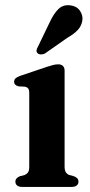

<svg xmlns="http://www.w3.org/2000/svg" viewBox="-20 -735 355 755"><path d="M234 -458V-80Q234 -65 238.8 -57.8Q243.5 -50.5 252 -47L270.5 -42Q279 -39 283.8 -33.8Q288.5 -28.5 288.5 -20.5Q288.5 -11 281.5 -5.5Q274.5 0 262 0H66.5Q54.5 0 47.5 -5.5Q40.5 -11 40.5 -20.5Q40.5 -28 45 -33.2Q49.5 -38.5 58 -42L77.5 -47Q86 -51 90.5 -57.8Q95 -64.5 95 -80V-368.5Q95 -381.5 91 -386.8Q87 -392 79 -394L52.5 -395.5Q44 -398 39.8 -402.2Q35.5 -406.5 35.5 -413.5Q35.5 -421.5 41 -426.8Q46.5 -432 58.5 -436.5L164 -472Q180.5 -477.5 190.2 -479.8Q200 -482 210 -482Q221 -482 227.5 -475.5Q234 -469 234 -458ZM176 -648.5Q191 -681 209.5 -699.2Q228 -717.5 256.5 -714Q281.5 -711 294 -693.2Q306.5 -675.5 304 -655.5Q301 -633.5 286.2 -617.5Q271.5 -601.5 245 -586.5L156.5 -524.5Q149 -521 141.2 -521Q133.5 -521 128 -525.5Q122.5 -531 123.8 -537.8Q125 -544.5 129 -551Z"/></svg>

Font: Fraunces SemiBold
Style: Regular
Weight: 600
Version: Version 1.000;[b76b70a41]